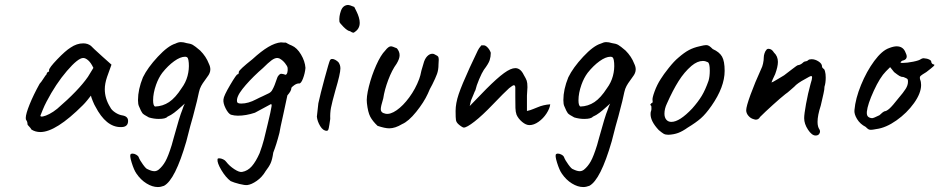

<svg xmlns="http://www.w3.org/2000/svg" viewBox="-20 -559 3792 775"><path d="M91 -57Q91 -68 86 -74Q84 -76 84 -83Q84 -99 99.5 -137.5Q115 -176 140 -221Q146 -227 155.5 -242Q165 -257 168 -259Q168 -263 171 -266.5Q174 -270 178 -270V-276Q178 -285 211 -319.5Q244 -354 265 -367Q290 -384 316 -384Q334 -384 347 -374Q352 -368 393 -331L430 -298L412 -248Q403 -221 403 -199Q403 -161 425 -126Q430 -115 445 -105Q460 -95 475 -93Q497 -89 497 -71Q497 -51 479 -47Q475 -46 467 -46Q408 -46 365 -129Q361 -135 354.5 -151Q348 -167 347 -173Q341 -165 332 -154Q323 -143 315 -135Q206 -26 143 -26Q123 -26 107 -36Q104 -42 97.5 -48.5Q91 -55 91 -57ZM211 -120Q297 -194 335 -249L357 -285Q347 -306 336 -315.5Q325 -325 316 -325Q295 -325 250 -272.5Q205 -220 168 -149Q159 -132 152 -114.5Q145 -97 143 -92Q143 -87 153.5 -89Q164 -91 179.5 -99Q195 -107 211 -120Z M829 -279Q829 -264 817 -249Q814 -244 806 -233.5Q798 -223 792 -212Q786 -201 783 -187Q779 -164 759 -89L748 -50L732 12Q687 167 642 191Q629 196 617 196Q595 196 571.5 181.5Q548 167 531 142Q521 128 511.5 97.5Q502 67 508 63Q510 61 515 61Q522 61 530 65.5Q538 70 540 76Q544 87 557 105Q570 123 576 124Q592 132 603 132Q612 132 620 126Q636 113 647.5 92.5Q659 72 673 27L681 -2Q705 -90 716 -116Q721 -132 726 -141L708 -125Q696 -114 683 -104Q670 -94 656 -88Q649 -79 621 -79Q601 -79 581 -85Q560 -96 555 -102Q550 -108 541 -130Q537 -138 537 -155Q537 -198 557 -247Q576 -286 617 -330Q658 -374 688 -383Q700 -389 710 -389Q721 -389 733 -385Q749 -383 758 -378Q767 -373 788 -355Q812 -331 823 -302Q829 -290 829 -279ZM742 -305Q741 -319 738 -324.5Q735 -330 727 -330Q708 -330 683 -312Q658 -294 635 -265Q620 -245 610 -217Q598 -183 598 -154Q598 -132 606 -129Q637 -130 662.5 -147Q688 -164 713 -203Q730 -226 737 -252.5Q744 -279 742 -305Z M911 172Q891 157 873.5 127.5Q856 98 858 84Q858 80 865 80Q872 80 880.5 84Q889 88 893 94Q906 111 926 124Q946 137 957 135Q980 131 996.5 112Q1013 93 1028 59Q1039 29 1045.5 4Q1052 -21 1061 -60Q1068 -92 1071 -103Q1075 -122 1076 -129Q1077 -136 1076 -137Q1075 -138 1074 -139L1009 -104Q973 -92 940 -92Q926 -92 912 -96Q901 -101 890.5 -122Q880 -143 882 -158Q883 -172 909 -216Q935 -260 939 -259Q944 -259 944 -269Q946 -278 999 -320Q1035 -353 1063 -369.5Q1091 -386 1114 -388Q1121 -387 1126.5 -387Q1132 -387 1134 -387Q1136 -386 1142 -382.5Q1148 -379 1158 -375Q1179 -366 1195 -339Q1211 -312 1213 -285Q1211 -263 1203 -242Q1195 -221 1187 -222Q1179 -223 1167.5 -215Q1156 -207 1156 -203Q1156 -192 1140 -174L1125 -104Q1109 -33 1108 -23Q1096 24 1083 57Q1079 85 1072.5 99.5Q1066 114 1052 132Q1038 156 1016.5 171Q995 186 978 188Q968 189 946 183.5Q924 178 911 172ZM954 -141Q982 -141 1014 -158Q1022 -162 1028 -165Q1034 -168 1039 -170Q1057 -178 1066 -183Q1075 -188 1079 -196Q1088 -211 1099 -245Q1100 -249 1104.5 -254.5Q1109 -260 1113 -261H1117Q1122 -261 1133 -257Q1138 -259 1140 -267Q1142 -275 1141 -285Q1140 -292 1130.5 -304Q1121 -316 1108 -323Q1102 -325 1099 -325Q1089 -325 1076 -315.5Q1063 -306 1041 -284Q1036 -280 1032 -276Q1028 -272 1024 -269Q984 -232 958.5 -199.5Q933 -167 937 -148Q938 -141 954 -141Z M1406 -427Q1402 -427 1393 -433Q1383 -434 1366.5 -450.5Q1350 -467 1350 -472Q1348 -492 1356 -515Q1364 -538 1385 -539Q1388 -539 1393 -537.5Q1398 -536 1410 -531Q1412 -527 1418.5 -514Q1425 -501 1428.5 -489Q1432 -477 1432 -467Q1432 -443 1412 -430Q1409 -427 1406 -427ZM1259 -88Q1263 -126 1265 -142Q1273 -179 1290.5 -243.5Q1308 -308 1312 -316Q1315 -321 1321 -321Q1327 -321 1334 -317Q1341 -313 1346 -308Q1354 -297 1354 -283Q1354 -262 1334 -195Q1320 -145 1316 -124Q1312 -103 1313 -79Q1312 -72 1309.5 -55.5Q1307 -39 1305 -35Q1303 -31 1299 -31Q1284 -31 1272.5 -50Q1261 -69 1259 -88Z M1461 -143Q1458 -166 1469 -210Q1480 -254 1498.5 -295.5Q1517 -337 1535 -355Q1548 -372 1558 -372Q1564 -372 1582 -364Q1593 -351 1593 -336Q1593 -322 1581 -302Q1562 -276 1547 -236Q1532 -196 1527 -162Q1517 -129 1517 -119Q1517 -111 1521.5 -106.5Q1526 -102 1536 -100Q1555 -96 1581 -114Q1607 -132 1632 -166Q1657 -200 1672 -240Q1677 -253 1681 -274Q1688 -298 1689 -301Q1694 -321 1704 -331.5Q1714 -342 1725 -342Q1732 -342 1739 -337Q1746 -334 1748.5 -330.5Q1751 -327 1751 -318Q1751 -307 1750 -299Q1750 -277 1744 -260.5Q1738 -244 1725 -218Q1714 -199 1707 -181Q1691 -146 1660 -107.5Q1629 -69 1603 -58Q1575 -41 1551 -41Q1534 -41 1504 -51Q1484 -70 1474.5 -88Q1465 -106 1461 -143Z M1829 -59Q1822 -66 1820.5 -74Q1819 -82 1819 -111Q1819 -142 1831.5 -179Q1844 -216 1876 -286L1909 -356Q1912 -363 1923 -376H1933Q1940 -376 1948.5 -367Q1957 -358 1961 -346Q1961 -330 1956.5 -316Q1952 -302 1933 -277Q1925 -265 1914 -239Q1903 -213 1899 -195Q1896 -190 1891.5 -178Q1887 -166 1881 -153L1876 -131L1943 -200Q1987 -244 2014.5 -264Q2042 -284 2060 -284Q2081 -284 2094 -257Q2103 -242 2106 -233.5Q2109 -225 2109 -207Q2109 -201 2107 -173V-111Q2121 -114 2132.5 -119Q2144 -124 2150 -126Q2173 -136 2201 -138Q2199 -121 2186 -101Q2173 -81 2154 -67.5Q2135 -54 2117 -54Q2103 -54 2087.5 -67Q2072 -80 2065 -96Q2061 -107 2060.5 -123Q2060 -139 2060 -168V-205Q2060 -215 2054 -215Q2050 -215 2035 -203Q2015 -185 1970 -138Q1927 -93 1895.5 -68.5Q1864 -44 1852 -44Q1849 -44 1841.5 -49Q1834 -54 1829 -59Z M2546 -279Q2546 -264 2534 -249Q2531 -244 2523 -233.5Q2515 -223 2509 -212Q2503 -201 2500 -187Q2496 -164 2476 -89L2465 -50L2449 12Q2404 167 2359 191Q2346 196 2334 196Q2312 196 2288.5 181.5Q2265 167 2248 142Q2238 128 2228.5 97.5Q2219 67 2225 63Q2227 61 2232 61Q2239 61 2247 65.5Q2255 70 2257 76Q2261 87 2274 105Q2287 123 2293 124Q2309 132 2320 132Q2329 132 2337 126Q2353 113 2364.5 92.5Q2376 72 2390 27L2398 -2Q2422 -90 2433 -116Q2438 -132 2443 -141L2425 -125Q2413 -114 2400 -104Q2387 -94 2373 -88Q2366 -79 2338 -79Q2318 -79 2298 -85Q2277 -96 2272 -102Q2267 -108 2258 -130Q2254 -138 2254 -155Q2254 -198 2274 -247Q2293 -286 2334 -330Q2375 -374 2405 -383Q2417 -389 2427 -389Q2438 -389 2450 -385Q2466 -383 2475 -378Q2484 -373 2505 -355Q2529 -331 2540 -302Q2546 -290 2546 -279ZM2459 -305Q2458 -319 2455 -324.5Q2452 -330 2444 -330Q2425 -330 2400 -312Q2375 -294 2352 -265Q2337 -245 2327 -217Q2315 -183 2315 -154Q2315 -132 2323 -129Q2354 -130 2379.5 -147Q2405 -164 2430 -203Q2447 -226 2454 -252.5Q2461 -279 2459 -305Z M2639 -34Q2606 -69 2606 -98Q2606 -105 2607 -108Q2610 -115 2609.5 -122Q2609 -129 2609 -131Q2605 -135 2605 -136.5Q2605 -138 2607 -139.5Q2609 -141 2610 -143Q2616 -143 2614 -154Q2612 -162 2622 -189.5Q2632 -217 2647 -240Q2658 -258 2679.5 -285Q2701 -312 2718 -326Q2742 -347 2761 -357Q2780 -367 2803 -372Q2823 -377 2830 -377Q2837 -377 2842.5 -373.5Q2848 -370 2857 -361Q2884 -349 2894.5 -330.5Q2905 -312 2905 -273Q2905 -208 2852 -132Q2829 -99 2809 -81.5Q2789 -64 2756 -44Q2735 -29 2717.5 -22.5Q2700 -16 2678 -15Q2666 -15 2659 -19Q2652 -23 2639 -34ZM2840 -233Q2845 -250 2845 -274Q2845 -304 2837 -308Q2827 -313 2817 -313Q2795 -313 2771 -293Q2742 -268 2719 -231.5Q2696 -195 2672 -141Q2662 -120 2662 -100Q2662 -85 2669.5 -76Q2677 -67 2690 -67Q2723 -67 2774 -121Q2798 -148 2812.5 -172Q2827 -196 2840 -233Z M3226 -82Q3226 -98 3233.5 -139.5Q3241 -181 3252 -221Q3258 -239 3258 -247Q3258 -252 3254 -252Q3250 -252 3230 -240Q3198 -223 3186 -209Q3181 -205 3170 -195Q3159 -185 3150 -179Q3131 -164 3099.5 -135.5Q3068 -107 3048 -87Q3042 -76 3031 -76Q3028 -76 3022 -78Q3010 -81 3001 -91.5Q2992 -102 2992 -114Q2992 -129 3009.5 -177Q3027 -225 3053 -282Q3057 -289 3060 -302.5Q3063 -316 3063 -328Q3063 -335 3066 -344Q3069 -353 3073 -357Q3076 -362 3082 -362Q3095 -362 3104 -347Q3120 -332 3120 -309Q3120 -290 3109 -260Q3102 -246 3098.5 -237.5Q3095 -229 3094 -226Q3097 -226 3120 -240L3145 -255L3175 -278Q3198 -296 3201 -296Q3205 -296 3211 -299Q3217 -302 3221 -306Q3224 -309 3226.5 -310Q3229 -311 3230 -311Q3231 -311 3235 -312Q3239 -313 3242 -316Q3246 -320 3256 -320Q3270 -320 3284 -311Q3298 -302 3298 -291Q3298 -288 3300 -285.5Q3302 -283 3303 -282Q3307 -282 3310 -271.5Q3313 -261 3313 -246Q3313 -224 3308 -209Q3308 -198 3304 -181Q3300 -164 3299 -159L3293 -133Q3280 -93 3280 -67Q3280 -47 3288 -36Q3290 -32 3290 -28Q3290 -22 3285.5 -17Q3281 -12 3272 -12Q3257 -12 3241.5 -35.5Q3226 -59 3226 -82Z M3495 -35Q3489 -35 3485 -37.5Q3481 -40 3474 -47Q3452 -58 3439.5 -78.5Q3427 -99 3429 -115Q3433 -161 3455.5 -216Q3478 -271 3509 -313Q3540 -355 3569 -365Q3587 -372 3599 -372Q3623 -372 3633 -352Q3640 -338 3640 -331Q3640 -319 3626 -315Q3623 -315 3619 -312Q3615 -309 3615 -306Q3616 -305 3624 -305Q3641 -305 3666 -310Q3691 -315 3698 -321Q3704 -324 3708 -324L3722 -322Q3739 -317 3739 -310Q3739 -306 3742 -302.5Q3745 -299 3749 -299Q3755 -298 3747.5 -291Q3740 -284 3719 -268Q3714 -265 3704.5 -259Q3695 -253 3693.5 -249Q3692 -245 3694 -238Q3698 -229 3698 -216Q3698 -183 3669.5 -143Q3641 -103 3598.5 -73Q3556 -43 3517 -38Q3502 -35 3495 -35ZM3530 -94Q3543 -107 3551 -110Q3558 -110 3570 -120.5Q3582 -131 3607 -163Q3626 -185 3635.5 -200Q3645 -215 3645 -229Q3645 -235 3644 -238Q3643 -241 3637.5 -243.5Q3632 -246 3627 -248Q3618 -248 3610.5 -252.5Q3603 -257 3589 -268L3573 -288L3556 -271Q3532 -247 3507 -192.5Q3482 -138 3479 -108Q3478 -94 3483.5 -88.5Q3489 -83 3500 -82Q3506 -82 3530 -94Z"/></svg>

Font: Caveat
Style: Regular
Weight: 400
Designer: Pablo Impallari
Foundry: Pablo Impallari
Version: Version 1.500; ttfautohint (v1.6)